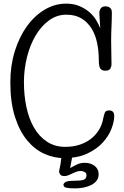

<svg xmlns="http://www.w3.org/2000/svg" viewBox="-20 -858 686 1059"><path d="M37 0ZM610 -219Q610 -187 594.5 -147Q579 -107 546 -71Q513 -35 460 -10.5Q407 14 332 14Q278 14 225 -9.5Q172 -33 130 -83.5Q88 -134 62.5 -213.5Q37 -293 37 -405Q37 -496 61.5 -575Q86 -654 128 -712.5Q170 -771 226 -804.5Q282 -838 345 -838Q386 -838 418 -824.5Q450 -811 473 -791Q496 -771 510.5 -747Q525 -723 533 -702Q531 -733 530 -750Q529 -767 528.5 -775.5Q528 -784 528 -786Q528 -788 528 -788Q528 -800 535.5 -811.5Q543 -823 561 -823Q573 -823 580.5 -819Q588 -815 591.5 -810Q595 -805 596 -799Q597 -793 597 -790Q597 -755 595 -712.5Q593 -670 593 -634Q593 -602 594 -568Q595 -534 595 -502Q595 -493 589 -480.5Q583 -468 561 -468Q543 -468 534 -479Q525 -490 525 -527Q525 -576 515.5 -621.5Q506 -667 484.5 -701.5Q463 -736 429 -756.5Q395 -777 346 -777Q294 -777 251 -746Q208 -715 177 -663Q146 -611 129 -543.5Q112 -476 112 -404Q112 -331 126 -266Q140 -201 168.5 -152.5Q197 -104 240 -76Q283 -48 340 -48Q384 -48 420 -60Q456 -72 482.5 -93Q509 -114 526 -142Q543 -170 549 -203Q553 -223 558 -236Q563 -249 581 -249Q610 -249 610 -219ZM361 -7 380 -3 367 69Q391 55 408.5 47.5Q426 40 447 40Q480 40 502 57Q524 74 524 103Q524 123 513.5 137.5Q503 152 485 161.5Q467 171 443.5 176Q420 181 395 181Q363 181 346.5 177.5Q330 174 330 161Q330 154 340.5 146.5Q351 139 391 139Q423 139 440 134Q457 129 457 109Q457 95 445 90Q433 85 426 85Q412 85 400.5 89.5Q389 94 378.5 99Q368 104 357.5 108.5Q347 113 335 113Q318 113 312 104.5Q306 96 306 88Q306 85 307 80Q308 75 309 71Q314 50 316.5 26Q319 2 321 -7Z"/></svg>

Font: Life Savers
Style: Bold
Weight: 700
Designer: Pablo Impallari, Rodrigo Fuenzalida, Brenda Gallo
Foundry: Pablo Impallari, Rodrigo Fuenzalida, Brenda Gallo
Version: Version 3.001; ttfautohint (v0.95) -l 8 -r 50 -G 200 -x 14 -